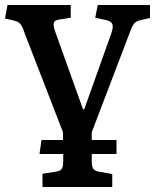

<svg xmlns="http://www.w3.org/2000/svg" viewBox="-23 -529 620 768"><path d="M147 219V166L199 158Q219 155 224.5 146Q230 137 230 112V87H135L143 31H229V0L76 -395Q70 -414 64.5 -424Q59 -434 52 -439Q45 -444 32 -447L-3 -455L7 -509H260V-458L215 -451Q196 -449 192.5 -438Q189 -427 198 -402L309 -92H314L422 -395Q431 -421 426.5 -432.5Q422 -444 400 -449L358 -458L368 -509H577V-457L541 -449Q523 -445 514.5 -436Q506 -427 495 -396L344 0V31H443V87H344V115Q344 137 350 146Q356 155 374 158L426 167V219Z"/></svg>

Font: Literata 18pt Medium
Style: Regular
Weight: 500
Designer: Latin by Veronika Burian and Jose Scaglione. Greek by Irene Vlachou. Cyrillic by Vera Evstafieva.
Foundry: TypeTogether
Version: Version 3.103;gftools[0.9.29]